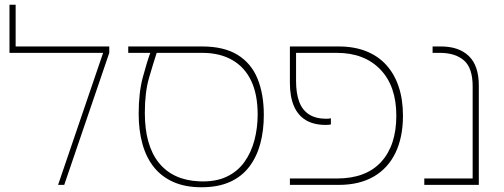

<svg xmlns="http://www.w3.org/2000/svg" viewBox="-20 -780 2125 810"><path d="M46 -584H441V-557L251 0H225L415 -557H20V-760H46Z M830 10Q762 10 712 -12Q662 -34 629.5 -74.5Q597 -115 581 -172.5Q565 -230 565 -300Q565 -389 582.5 -454Q600 -519 614 -557H521V-584H833Q925 -584 982.5 -548.5Q1040 -513 1066.5 -448Q1093 -383 1093 -295Q1093 -229 1078 -173.5Q1063 -118 1031.5 -76.5Q1000 -35 950 -12.5Q900 10 830 10ZM820 -15Q888 -12 935 -34Q982 -56 1011 -96.5Q1040 -137 1053.5 -189Q1067 -241 1067 -297Q1067 -382 1039.5 -439.5Q1012 -497 959.5 -527Q907 -557 833 -557H641Q627 -514 609 -452.5Q591 -391 591 -304Q591 -167 650 -93.5Q709 -20 820 -15Z M1203 0V-27H1401Q1524 -27 1588 -97Q1652 -167 1652 -292Q1652 -417 1584.5 -487Q1517 -557 1401 -557H1215V-584H1409Q1474 -584 1524.5 -564Q1575 -544 1609.5 -506Q1644 -468 1662 -414Q1680 -360 1680 -292Q1680 -201 1648.5 -135.5Q1617 -70 1556.5 -35Q1496 0 1409 0ZM1354 -253Q1304 -253 1270.5 -273Q1237 -293 1220 -332.5Q1203 -372 1203 -431V-584H1229V-438Q1229 -387 1242 -351.5Q1255 -316 1283.5 -297.5Q1312 -279 1357 -279Q1362 -279 1367 -279.5Q1372 -280 1376 -281V-255Q1372 -254 1366 -253.5Q1360 -253 1354 -253Z M1770 0V-27H1974V-416Q1974 -493 1937.5 -525Q1901 -557 1835 -557H1805V-584H1840Q1916 -584 1958 -543.5Q2000 -503 2000 -419V0Z"/></svg>

Font: Noto Sans Hebrew Thin
Style: Regular
Weight: 250
Designer: Monotype Design Team
Foundry: Monotype Imaging Inc.
Version: Version 2.003